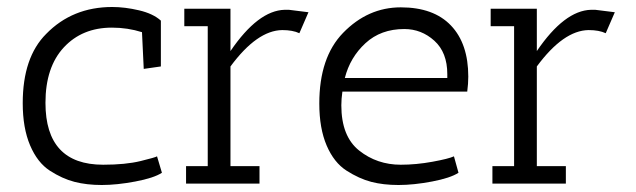

<svg xmlns="http://www.w3.org/2000/svg" viewBox="-20 -525 1818 549"><path d="M300 -446Q215 -446 162.5 -389.5Q110 -333 110 -231Q110 -54 275 -54Q339 -54 382 -64.5Q425 -75 429 -78L443 -31Q420 -16 367 -6Q314 4 271 4Q228 4 193 -5Q158 -14 122.5 -37Q87 -60 66 -109.5Q45 -159 45 -230Q45 -361 112 -428Q187 -505 301 -505Q337 -505 377.5 -495.5Q418 -486 440 -466V-335L391 -328L386 -433Q345 -446 300 -446Z M639 -50H722V0H512V-50H574V-450H507V-500H639V-379Q718 -495 794 -497Q800 -497 806 -497L862 -490L836 -430Q817 -439 787 -439Q715 -438 639 -335Z M956 -224Q956 -135 1007 -94.5Q1058 -54 1126 -54Q1170 -54 1216.5 -62.5Q1263 -71 1278 -78L1291 -31Q1268 -16 1215.5 -6Q1163 4 1119.5 4Q1076 4 1041.5 -5Q1007 -14 971 -37Q935 -60 914 -109Q893 -158 893 -229Q893 -361 961 -431Q1032 -504 1126 -504Q1220 -504 1269.5 -452Q1319 -400 1319 -306Q1319 -286 1316 -263H959Q956 -242 956 -224ZM1259 -313Q1259 -375 1222 -408.5Q1185 -442 1136 -442Q1069 -442 1025 -401.5Q981 -361 966 -302H1259Q1259 -308 1259 -313Z M1515 -50H1598V0H1388V-50H1450V-450H1383V-500H1515V-379Q1594 -495 1670 -497Q1676 -497 1682 -497L1738 -490L1712 -430Q1693 -439 1663 -439Q1591 -438 1515 -335Z"/></svg>

Font: Antic Slab
Style: Regular
Weight: 400
Designer: Santiago Orozco
Foundry: Santiago Orozco
Version: Version 001.001